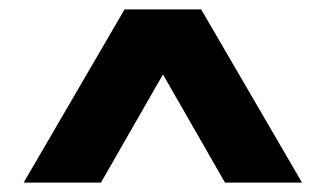

<svg xmlns="http://www.w3.org/2000/svg" viewBox="-20 -760 696 410"><path d="M30.5 -370 246 -740H409.5L625 -370H460.5L328 -601L195.5 -370Z"/></svg>

Font: Encode Sans SemiExpanded SemiExpanded
Style: Bold
Weight: 700
Width: 6
Designer: Multiple Designers
Foundry: Impallari Type
Version: Version 3.000; ttfautohint (v1.8.3) -l 8 -r 50 -G 200 -x 14 